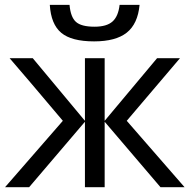

<svg xmlns="http://www.w3.org/2000/svg" viewBox="-20 -778 790 798"><path d="M333 -536.1H415V-275.9L632.8 -536.1H728L506.8 -275.9L747.1 0H647L415 -272V0H333V-272L101.1 0H1L241.2 -275.9Q89.8 -455.6 20 -536.1H116.2L333 -275.9ZM371.1 -606Q277.3 -606 234.6 -641.6Q191.9 -677.2 187 -757.8H269Q273.4 -707 295.7 -687Q317.9 -667 373 -667Q423.3 -667 447.5 -688.5Q471.7 -710 477.1 -757.8H560.1Q552.7 -678.7 506.8 -642.3Q460.9 -606 371.1 -606Z"/></svg>

Font: NotoPenekeko
Style: Regular
Weight: 400
Designer: Monotype Design team
Foundry: Monotype Imaging Inc.
Version: Version 1.04